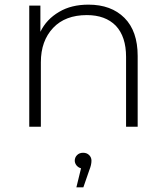

<svg xmlns="http://www.w3.org/2000/svg" viewBox="-20 -546 713 827"><path d="M361 -526Q459 -526 516 -469Q573 -412 573 -305V0H523V-301Q523 -388 479 -435Q434 -481 354 -481Q261 -481 209 -426Q156 -370 156 -278V0H106V-522H154V-409Q180 -463 235 -495Q287 -526 361 -526ZM374 146Q374 164 365 186L339 261H309L329 179Q318 176 310 167Q302 157 302 146Q302 132 312 122Q322 112 338 112Q354 112 364 122Q374 132 374 146Z"/></svg>

Font: Montserrat Light Alt1
Style: Light
Weight: 500
Designer: Differentunic
Foundry: Julieta Ulanovsky
Version: 0.1